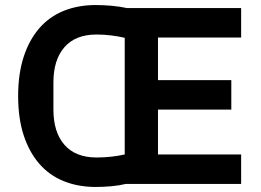

<svg xmlns="http://www.w3.org/2000/svg" viewBox="-20 -730 1034 762"><path d="M479 0Q455 6 423.5 9Q392 12 360 12Q290 12 233 -11Q176 -34 136 -80Q96 -126 74 -193Q52 -260 52 -349Q52 -437 74 -504.5Q96 -572 136 -618Q176 -664 233 -687Q290 -710 360 -710Q392 -710 424 -707Q456 -704 484 -698H937V-581H607V-412H898V-295H607V-117H937V0ZM363 -105Q422 -105 475 -117V-580Q449 -586 420.5 -589.5Q392 -593 363 -593Q280 -593 236 -543Q192 -493 192 -403V-295Q192 -205 236 -155Q280 -105 363 -105Z"/></svg>

Font: IBM Plex Sans Hebrew SmBld
Style: Regular
Weight: 600
Designer: Mike Abbink, Paul van der Laan, Pieter van Rosmalen, Yanek Iontef
Foundry: Bold Monday
Version: Version 1.3